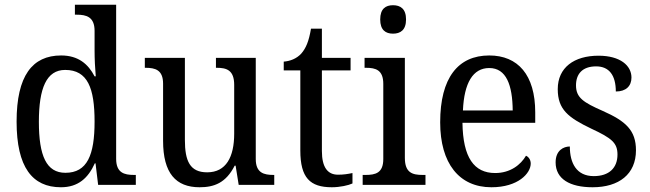

<svg xmlns="http://www.w3.org/2000/svg" viewBox="-20 -780 2742 810"><path d="M237 10C310 10 352 -29 380 -91H383L394 0H553V-42H545C504 -42 470 -51 470 -110V-760H296V-718H304C344 -718 379 -709 379 -650V-566C379 -532 381 -490 384 -458H379C352 -510 310 -546 238 -546C116 -546 50 -460 50 -267C50 -75 116 10 237 10ZM256 -51C176 -51 144 -122 144 -266C144 -408 176 -485 255 -485C350 -485 379 -408 379 -267C379 -126 348 -51 256 -51Z M822 10C883 10 933 -8 970 -81H974L987 0H1137V-42H1134C1094 -42 1059 -50 1059 -109V-536H891V-494H894C935 -494 968 -485 968 -422V-216C968 -118 934 -53 854 -53C781 -53 760 -101 760 -190V-536H591V-494H594C635 -494 668 -485 668 -427V-186C668 -49 722 10 822 10Z M1380 10C1414 10 1450 2 1467 -6V-50C1448 -46 1430 -43 1406 -43C1363 -43 1338 -73 1338 -143V-483H1459V-536H1338V-659H1292C1283 -606 1271 -577 1251 -554C1231 -532 1203 -522 1177 -520V-483H1247V-145C1247 -30 1288 10 1380 10Z M1638 -638C1669 -638 1693 -653 1693 -698C1693 -743 1669 -758 1638 -758C1607 -758 1584 -743 1584 -698C1584 -653 1607 -638 1638 -638ZM1510 0H1775V-42H1763C1720 -42 1688 -51 1688 -114V-536H1518V-494H1524C1565 -494 1597 -485 1597 -426V-109C1597 -50 1564 -42 1522 -42H1510Z M2053 10C2166 10 2219 -49 2219 -90C2219 -107 2209 -119 2199 -123C2177 -85 2133 -50 2069 -50C1980 -50 1933 -115 1931 -262H2238V-306C2238 -464 2165 -546 2044 -546C1912 -546 1837 -451 1837 -264C1837 -91 1917 10 2053 10ZM2143 -314H1933C1938 -430 1975 -493 2044 -493C2116 -493 2142 -421 2143 -314Z M2480 10C2591 10 2663 -45 2663 -146C2663 -230 2620 -269 2523 -312C2441 -348 2410 -368 2410 -420C2410 -467 2436 -500 2495 -500C2550 -500 2578 -462 2578 -394C2621 -394 2644 -417 2644 -453C2644 -503 2597 -545 2505 -545C2402 -545 2333 -495 2333 -404C2333 -318 2377 -284 2475 -237C2561 -197 2585 -177 2585 -128C2585 -72 2550 -37 2485 -37C2412 -37 2384 -92 2384 -162C2358 -162 2324 -146 2324 -95C2324 -25 2384 10 2480 10Z"/></svg>

Font: Noto Serif Thai SemiCondensed
Style: Regular
Weight: 400
Width: 4
Designer: Monotype Design Team
Foundry: Monotype Imaging Inc.
Version: Version 2.002